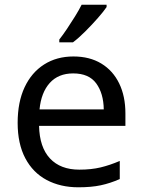

<svg xmlns="http://www.w3.org/2000/svg" viewBox="-20 -786 604 816"><path d="M292 -546Q361 -546 410.5 -516Q460 -486 486.5 -431.5Q513 -377 513 -304V-251H146Q148 -160 192.5 -112.5Q237 -65 317 -65Q368 -65 407.5 -74.5Q447 -84 489 -102V-25Q448 -7 408 1.5Q368 10 313 10Q237 10 178.5 -21Q120 -52 87.5 -113.5Q55 -175 55 -264Q55 -352 84.5 -415Q114 -478 167.5 -512Q221 -546 292 -546ZM291 -474Q228 -474 191.5 -433.5Q155 -393 148 -321H421Q420 -389 389 -431.5Q358 -474 291 -474ZM433 -756Q421 -738 396 -709.5Q371 -681 342.5 -652.5Q314 -624 290 -606H232V-618Q247 -637 264.5 -663Q282 -689 299 -716.5Q316 -744 327 -766H433Z"/></svg>

Font: Noto Znamenny Musical Notation
Style: Regular
Weight: 400
Version: Version 1.003; ttfautohint (v1.8.4.7-5d5b)